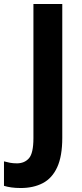

<svg xmlns="http://www.w3.org/2000/svg" viewBox="-87 -734 413 965"><path d="M17 211Q-9 211 -30 208Q-51 205 -67 200V77Q-53 81 -37 84Q-21 87 -2 87Q36 87 58.5 61.5Q81 36 81 -40V-714H226V-41Q226 51 200.5 106.5Q175 162 128 186.5Q81 211 17 211Z"/></svg>

Font: Noto Sans Ethiopic SemiCondensed
Style: Bold
Weight: 700
Width: 4
Designer: Monotype Design Team
Foundry: Monotype Imaging Inc.
Version: Version 2.102; ttfautohint (v1.8.4.7-5d5b)